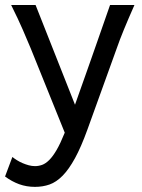

<svg xmlns="http://www.w3.org/2000/svg" viewBox="-30 -518 567 768"><path d="M319.8 0Q294.4 70.3 270 114.7Q245.6 159.2 220.5 184.8Q195.3 210.4 168.2 220Q141.1 229.5 109.9 229.5Q76.2 229.5 46.6 218.8Q17.1 208 -9.8 188L19.5 109.9Q27.3 116.2 37.8 122.8Q48.3 129.4 60.3 134.5Q72.3 139.6 85 143.1Q97.7 146.5 109.9 146.5Q124.5 146.5 138.7 141.4Q152.8 136.2 167.2 121.8Q181.6 107.4 196.8 81.3Q211.9 55.2 229 12.7L92.8 -324.7Q79.1 -357.9 61 -399.4Q43 -440.9 14.6 -498H112.3L270 -99.1Q279.3 -125.5 290.3 -156.5Q301.3 -187.5 313 -220.5Q324.7 -253.4 336.4 -286.9Q348.1 -320.3 358.9 -351.1Q384.3 -423.3 410.2 -498H507.8Q495.1 -469.7 484.9 -445.6Q474.6 -421.4 465.8 -400.1Q457 -378.9 450 -360.4Q442.9 -341.8 437 -324.7Z"/></svg>

Font: Andika Viet
Style: Regular
Weight: 400
Designer: Victor Gaultney, Annie Olsen, Julie Remington, Don Collingsworth, Eric Hays, Becca Hirsbrunner
Foundry: SIL International
Version: Version 5.000